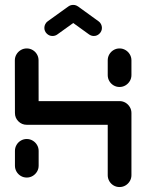

<svg xmlns="http://www.w3.org/2000/svg" viewBox="-20 -713 587 771"><path d="M87.4 0Q74.4 0 63.5 -6.5Q52.6 -13 46.3 -23.9Q40 -34.8 40 -47.8V-107Q40 -120 46.3 -130.9Q52.6 -141.9 63.5 -148.3Q74.4 -154.8 87.4 -154.8Q100.4 -154.8 111.3 -148.3Q122.2 -141.9 128.7 -130.9Q135.2 -120 135.2 -107V-47.8Q135.2 -34.8 128.7 -23.9Q122.2 -13 111.3 -6.5Q100.4 0 87.4 0ZM87.4 -518.5Q100.4 -518.5 111.3 -512Q122.2 -505.6 128.5 -494.6Q134.8 -483.7 134.8 -470.7L135.2 -259.3Q135.2 -246.3 128.7 -235.4Q122.2 -224.4 111.3 -218.1Q100.4 -211.9 87.4 -211.9Q67.8 -211.9 53.9 -225.7Q40 -239.6 40 -259.3L39.6 -470.7Q39.6 -483.7 46.1 -494.6Q52.6 -505.6 63.5 -512Q74.4 -518.5 87.4 -518.5ZM460.4 -211.9H87.8V-307H460.4ZM460 -307Q473 -307 483.9 -300.6Q494.8 -294.1 501.3 -283.1Q507.8 -272.2 507.8 -259.3V-9.6Q507.8 3.3 501.3 14.3Q494.8 25.2 483.9 31.7Q473 38.1 460 38.1Q447 38.1 436.1 31.7Q425.2 25.2 418.9 14.3Q412.6 3.3 412.6 -9.6V-259.3Q412.6 -272.2 418.9 -283.1Q425.2 -294.1 436.1 -300.6Q447 -307 460 -307ZM460 -363.7Q447 -363.7 436.1 -370.2Q425.2 -376.7 418.9 -387.6Q412.6 -398.5 412.6 -411.5V-470.7Q412.6 -483.7 418.9 -494.6Q425.2 -505.6 436.1 -512Q447 -518.5 460 -518.5Q473 -518.5 483.9 -512Q494.8 -505.6 501.3 -494.6Q507.8 -483.7 507.8 -470.7V-411.5Q507.8 -398.5 501.3 -387.6Q494.8 -376.7 483.9 -370.2Q473 -363.7 460 -363.7ZM274.1 -693.3Q287.4 -693.3 297 -683.7Q306.7 -674.1 306.7 -660.7Q306.7 -653 303.1 -645.9Q299.6 -638.9 293.3 -634.4L210.4 -574.8Q201.9 -568.5 190.7 -568.5Q177.4 -568.5 167.8 -578.1Q158.1 -587.8 158.1 -601.1Q158.1 -608.9 161.7 -615.9Q165.2 -623 171.5 -627.4L254.4 -687Q263 -693.3 274.1 -693.3ZM293 -687.4 375.9 -627.4Q382.2 -623 385.7 -615.9Q389.3 -608.9 389.3 -601.1Q389.3 -587.8 379.6 -578.1Q370 -568.5 356.7 -568.5Q346.3 -568.5 337 -575.2L254.4 -634.8Z"/></svg>

Font: 26F Galaxy Sans Extra Bold
Style: Regular
Weight: 800
Designer: C₂₉H₂₅N₃O₅
Version: Version 1.100